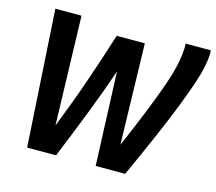

<svg xmlns="http://www.w3.org/2000/svg" viewBox="-100 -825 1069 950"><g transform="rotate(15 434.0 -350.0)"><path d="M616 0H465L446 -479Q408 -368 360.5 -246Q313 -124 262 0H114L71 -700H205L221 -142Q244 -201 267.5 -263Q291 -325 313.5 -390Q336 -455 357.5 -520.5Q379 -586 399 -649H543L556 -133Q599 -232 629 -306.5Q659 -381 679.5 -436Q700 -491 712.5 -532.5Q725 -574 731 -608.5Q737 -643 739 -676Q739 -683 739 -688.5Q739 -694 738 -700H867Q868 -695 868 -689Q868 -683 868 -677Q867 -651 859.5 -614Q852 -577 834.5 -525Q817 -473 788.5 -399.5Q760 -326 717.5 -227.5Q675 -129 616 0Z"/></g></svg>

Font: Georama ExtraCondensed Thin SemiBold
Style: Italic
Weight: 600
Italic angle: -9°
Version: Version 1.001